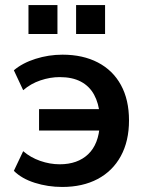

<svg xmlns="http://www.w3.org/2000/svg" viewBox="-20 -732 579 762"><path d="M227 10Q170 10 118 -6.5Q66 -23 35 -54L72 -132Q101 -107 139.5 -93.5Q178 -80 217 -80Q288 -80 330 -120Q372 -160 376 -238L389 -214H135V-299H389L376 -275Q372 -322 353.5 -356Q335 -390 301 -408Q267 -426 217 -426Q179 -426 140.5 -413Q102 -400 72 -374L35 -453Q69 -482 121 -498.5Q173 -515 228 -515Q309 -515 368.5 -484Q428 -453 460 -394.5Q492 -336 492 -254Q492 -172 459.5 -112.5Q427 -53 367.5 -21.5Q308 10 227 10ZM282 -597V-712H397V-597ZM93 -597V-712H208V-597Z"/></svg>

Font: Mulish ExtraLight
Style: Regular
Weight: 200
Designer: Vernon Adams
Foundry: Vernon Adams
Version: Version 3.603